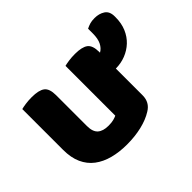

<svg xmlns="http://www.w3.org/2000/svg" viewBox="-123 -752 968 968"><g transform="rotate(-45 361.0 -267.5)"><path d="M52 -484Q63 -487 83.5 -490Q104 -493 128 -493Q178 -493 200 -476.5Q222 -460 222 -413V-193Q222 -152 242 -134.5Q262 -117 300 -117Q323 -117 337.5 -121Q352 -125 360 -129V-484Q371 -487 391.5 -490Q412 -493 436 -493Q486 -493 508 -476.5Q530 -460 530 -413V-408Q550 -419 561.5 -442Q573 -465 573 -502V-536Q587 -543 600.5 -547Q614 -551 634 -551Q666 -551 689 -536Q712 -521 712 -485V-479Q712 -436 697.5 -402Q683 -368 658 -344.5Q633 -321 600 -308Q567 -295 530 -295V-104Q530 -54 488 -29Q453 -7 404.5 4.5Q356 16 299 16Q245 16 199.5 4Q154 -8 121 -33Q88 -58 70 -97.5Q52 -137 52 -193Z"/></g></svg>

Font: Baloo Da 2 ExtraBold
Style: Regular
Weight: 800
Designer: Noopur Datye, Sulekha Rajkumar and Ek Type
Foundry: Ek Type
Version: Version 1.640;hotconv 1.0.111;makeotfexe 2.5.65597; ttfautoh